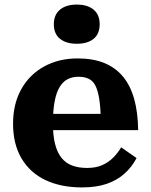

<svg xmlns="http://www.w3.org/2000/svg" viewBox="-20 -806 657 838"><path d="M211 -267Q211 -214 220.5 -177Q230 -140 248.5 -117Q267 -94 295 -83.5Q323 -73 360 -73Q398 -73 425.5 -85Q453 -97 473.5 -117.5Q494 -138 509 -163L576 -116Q555 -76 522 -47Q489 -18 444 -3Q399 12 338 12Q246 12 178.5 -20Q111 -52 74 -114.5Q37 -177 37 -266Q37 -352 72.5 -416Q108 -480 172 -515.5Q236 -551 319 -551Q386 -551 435 -531Q484 -511 516.5 -472Q549 -433 565.5 -374.5Q582 -316 583 -238H169V-309H441L420 -281Q419 -338 413 -375Q407 -412 396 -433Q385 -454 366.5 -462.5Q348 -471 322 -471Q296 -471 275.5 -460.5Q255 -450 240.5 -426.5Q226 -403 218.5 -363.5Q211 -324 211 -267ZM315 -615Q269 -615 242 -636.5Q215 -658 215 -700Q215 -742 242 -764Q269 -786 315 -786Q362 -786 388.5 -764Q415 -742 415 -700Q415 -658 388.5 -636.5Q362 -615 315 -615Z"/></svg>

Font: Roboto Serif 20pt
Style: Bold
Weight: 700
Version: Version 1.008